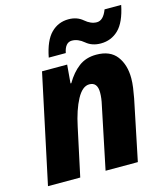

<svg xmlns="http://www.w3.org/2000/svg" viewBox="-113 -849 813 937"><g transform="rotate(-15 293.5 -381.0)"><path d="M13 0H176L228 -242Q245 -324 273 -376Q301 -428 336 -428Q377 -428 377 -376Q377 -347 369 -313L304 0H467L530 -305Q535 -331 538.5 -356.5Q542 -382 542 -404Q542 -472 509 -515.5Q476 -559 406 -559Q354 -559 317.5 -531.5Q281 -504 253 -456H249L257 -549H130ZM179 -605H265Q275 -656 309 -656Q340 -656 369.5 -631Q399 -606 443 -606Q496 -606 533 -642Q570 -678 587 -762H503Q484 -711 451 -711Q421 -711 392 -736Q363 -761 320 -761Q268 -761 231.5 -724.5Q195 -688 179 -605Z"/></g></svg>

Font: Noto Sans Display Extra
Style: Italic
Weight: 800
Italic angle: -12°
Designer: Monotype Design Team
Foundry: Monotype Imaging Inc.
Version: Version 1.900